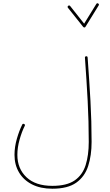

<svg xmlns="http://www.w3.org/2000/svg" viewBox="-20 -946 678 1182"><path d="M584.5 -924.3Q591.8 -919.9 587.4 -912.6L506.3 -781.2Q503.9 -776.4 499.3 -776.9Q494.6 -777.3 492.2 -780.3L398.4 -897.9Q393.1 -904.3 399.9 -910.2Q406.2 -915.5 412.1 -908.7L498 -800.3L572.8 -921.4Q577.1 -928.7 584.5 -924.3ZM69.3 7.3Q69.3 -41 83.7 -91.3Q98.1 -141.6 116.7 -178.7Q120.1 -186.5 128.4 -182.6Q136.2 -179.2 132.3 -170.9Q114.3 -135.3 100.6 -86.7Q86.9 -38.1 86.9 7.3Q86.9 92.3 143.1 145.3Q199.2 198.2 302.2 198.2Q391.1 198.2 439.7 164.6Q488.3 130.9 507.3 70.1Q526.4 9.3 526.4 -72.3Q526.4 -198.7 519.8 -323.5Q513.2 -448.2 502.9 -590.8Q502 -598.6 510.7 -599.6Q518.6 -600.6 519.5 -591.8Q529.8 -449.2 536.9 -324.2Q543.9 -199.2 543.9 -72.3Q543.9 10.7 522.9 75.9Q502 141.1 449.5 178.5Q397 215.8 302.2 215.8Q229.5 215.8 177.2 189.2Q125 162.6 97.2 115.7Q69.3 68.8 69.3 7.3Z"/></svg>

Font: Mikhak Thin
Style: Regular
Weight: 100
Designer: Amin Abedi
Version: Version 3.3